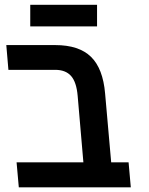

<svg xmlns="http://www.w3.org/2000/svg" viewBox="-20 -802 640 822"><path d="M216.5 -503H16L7 -609H216.5Q318 -609 369.5 -558.8Q421 -508.5 430 -401.5L456 -107H530.5L540 0H60.5L51 -107H337L312.5 -391.5Q307.5 -450.5 284.2 -476.8Q261 -503 216.5 -503ZM109.5 -781.5H395.5V-689H109.5Z"/></svg>

Font: JuliaMono SemiBold
Style: Italic
Weight: 600
Italic angle: -9°
Monospace: yes
Designer: cormullion
Foundry: corm
Version: Version 0.056; ttfautohint (v1.8.4)